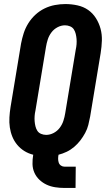

<svg xmlns="http://www.w3.org/2000/svg" viewBox="-20 -763 540 948"><path d="M298 165Q275 165 252.5 161.5Q230 158 210.5 149Q191 140 175 125Q159 110 150 90Q141 70 140.5 47Q140 24 144 1Q120 -5 100 -17.5Q80 -30 65 -48Q50 -66 41 -88Q32 -110 28.5 -134Q25 -158 26.5 -183.5Q28 -209 32 -234L84 -548Q89 -574 97 -599Q105 -624 119.5 -647.5Q134 -671 154.5 -690Q175 -709 199.5 -721Q224 -733 250.5 -738Q277 -743 303 -743Q333 -743 362.5 -736.5Q392 -730 415 -714Q438 -698 453.5 -673.5Q469 -649 476.5 -621Q484 -593 483 -562.5Q482 -532 477 -501L425 -187Q421 -166 416 -146Q411 -126 400.5 -106.5Q390 -87 376.5 -69.5Q363 -52 346 -37.5Q329 -23 309 -13.5Q289 -4 269 1Q267 11 267 21Q267 31 270 40Q273 49 281 54.5Q289 60 299 60H354L353 165ZM208 -97Q227 -97 245 -106.5Q263 -116 275 -132Q287 -148 293 -166.5Q299 -185 302 -204L354 -518Q357 -531 358 -544.5Q359 -558 358 -570.5Q357 -583 354 -595.5Q351 -608 344.5 -618Q338 -628 326 -633Q314 -638 301 -638Q282 -638 264 -628.5Q246 -619 234 -603Q222 -587 216 -568.5Q210 -550 207 -531L155 -217Q152 -204 151 -190.5Q150 -177 151 -164.5Q152 -152 155 -139.5Q158 -127 164.5 -117Q171 -107 183 -102Q195 -97 208 -97Z"/></svg>

Font: Iosevka Curly Extrabold
Style: Italic
Weight: 800
Italic angle: -9°
Monospace: yes
Designer: Belleve Invis
Foundry: Belleve Invis
Version: Version 22.1.2; ttfautohint (v1.8.4)